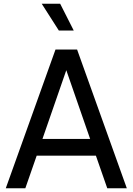

<svg xmlns="http://www.w3.org/2000/svg" viewBox="-20 -1011 712 1031"><path d="M278 -745H394L661 0H556L495 -175H177L116 0H11ZM464 -265 336 -634 208 -265ZM204 -991H303L376 -847H296Z"/></svg>

Font: Evergrow Sans 
Style: Medium
Weight: 500
Foundry: 10Web
Version: Version 1.000